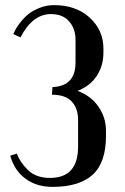

<svg xmlns="http://www.w3.org/2000/svg" viewBox="-20 -720 489 750"><path d="M275 -476V-565Q275 -608 250 -636.5Q225 -665 179 -665Q107 -665 60 -574L32 -587Q36 -595 40.5 -604.5Q45 -614 59.5 -632.5Q74 -651 90.5 -664.5Q107 -678 134 -689Q161 -700 191 -700Q277 -700 330.5 -651Q384 -602 384 -530V-515Q384 -463 358 -423.5Q332 -384 283 -365Q335 -346 364.5 -303.5Q394 -261 394 -209V-189Q394 -85 342 -37.5Q290 10 185 10Q123 10 79.5 -22Q36 -54 20 -112L46 -120Q58 -86 89.5 -55.5Q121 -25 175 -25Q285 -25 285 -147V-253Q285 -296 260.5 -323Q236 -350 183 -350L185 -380Q275 -383 275 -476Z"/></svg>

Font: Trochut
Style: Regular
Weight: 400
Designer: Andreu Balius
Foundry: Andreu Balius
Version: Version 1.001